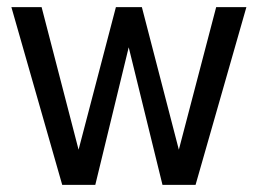

<svg xmlns="http://www.w3.org/2000/svg" viewBox="-20 -520 733 540"><path d="M155 0 12 -500H97L201 -99L306 -500H379L483 -99L588 -500H673L530 0H437L342 -387L248 0Z"/></svg>

Font: Panamera Medium
Style: Regular
Weight: 500
Designer: Bastien Sozeau
Foundry: NBR — Bastien Sozeau
Version: Version 3.002; ttfautohint (v1.8.4.7-5d5b);gftools[0.9.33]